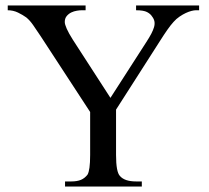

<svg xmlns="http://www.w3.org/2000/svg" viewBox="-20 -682 763 702"><path d="M695.8 -644.5Q689.9 -644.5 680.2 -642.1Q670.4 -639.6 659.4 -634.5Q648.4 -629.4 636.5 -621.3Q624.5 -613.3 614.3 -601.6Q604 -590.3 592 -573.2Q580.1 -556.2 564.9 -532.2L404.3 -281.2V-115.7Q404.3 -53.2 418.5 -38.6Q435.5 -18.6 477.5 -18.6H498.5V0H217.8V-18.6H240.7Q261.7 -18.6 275.9 -24.4Q290 -30.3 300.3 -43.9Q304.7 -51.8 307.1 -69.1Q309.6 -86.4 309.6 -115.7V-272.5L128.9 -549.3Q112.8 -573.2 101.3 -590.1Q89.8 -606.9 76.2 -618.2Q63.5 -627.4 45.9 -636Q28.3 -644.5 8.3 -644.5V-662.1H293V-644.5H278.3Q271.5 -644.5 261 -642.8Q250.5 -641.1 240.7 -636.5Q231 -631.8 223.9 -623.3Q216.8 -614.7 216.8 -601.6Q216.8 -593.3 223.9 -577.1Q231 -561 246.1 -537.1L383.8 -324.2L515.1 -528.3Q525.9 -544.9 533 -558.3Q540 -571.8 543.2 -582.8Q546.4 -593.8 544.7 -603.3Q543 -612.8 536.1 -621.6Q530.3 -631.3 517.6 -637.9Q504.9 -644.5 477.5 -644.5V-662.1H708V-644.5Z"/></svg>

Font: Doulos SIL Compact
Style: Regular
Weight: 400
Designer: Walt Agee, Victor Gaultney, Peter Martin, Debbi Hosken
Foundry: SIL International
Version: Version 4.110; 2011; Maintenance release ; LnSpcTght